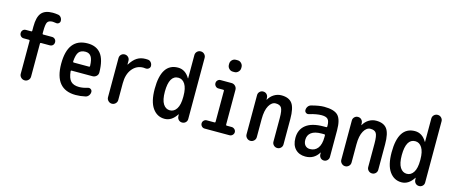

<svg xmlns="http://www.w3.org/2000/svg" viewBox="-47 -1354 4595 1957"><g transform="rotate(15 2250.0 -375.0)"><path d="M112.3 -411.1Q93.8 -411.1 81.1 -423.8Q68.4 -436.5 68.4 -455.6Q68.4 -474.6 80.6 -487.3Q92.8 -500 112.3 -500H168.9Q176.8 -500 176.8 -508.8V-552.7Q176.8 -653.3 213.4 -696.8Q250 -740.2 332 -740.2Q357.4 -740.2 388.7 -735.4Q407.2 -732.4 419.4 -716.8Q431.6 -701.2 431.6 -679.7Q431.6 -664.1 418.5 -653.8Q405.3 -643.6 387.7 -647.5Q361.3 -651.4 355.5 -651.4Q313.5 -651.4 299.8 -628.9Q286.1 -606.4 286.1 -532.2V-508.8Q286.1 -500 293.9 -500H387.7Q406.2 -500 418.9 -487.3Q431.6 -474.6 431.6 -455.6Q431.6 -436.5 419.4 -423.8Q407.2 -411.1 387.7 -411.1H293.9Q286.1 -411.1 286.1 -402.3V-53.7Q286.1 -31.2 270 -15.6Q253.9 0 232.4 0Q209 0 192.9 -16.1Q176.8 -32.2 176.8 -53.7V-402.3Q176.8 -411.1 168.9 -411.1Z M757.8 -442.4Q710 -442.4 687.5 -414.6Q665 -386.7 660.2 -314.5Q660.2 -305.7 668 -304.7H831.1Q838.9 -304.7 838.9 -314.5Q836.9 -382.8 816.9 -412.6Q796.9 -442.4 757.8 -442.4ZM772.5 9.8Q548.8 9.8 548.3 -260.3Q547.9 -530.3 757.8 -530.3Q849.6 -530.3 897.5 -469.7Q945.3 -409.2 947.3 -276.4Q948.2 -252 930.7 -235.8Q913.1 -219.7 888.7 -219.7H668Q661.1 -219.7 661.1 -210.9Q668 -137.7 697.3 -107.9Q726.6 -78.1 785.2 -78.1Q825.2 -78.1 876 -93.8Q891.6 -98.6 905.8 -88.9Q919.9 -79.1 919.9 -61.5Q919.9 -40 906.7 -22.9Q893.6 -5.9 874 -2Q820.3 9.8 772.5 9.8Z M1097.7 -53.7V-466.8Q1097.7 -489.3 1112.8 -504.4Q1127.9 -519.5 1149.9 -519.5Q1171.9 -519.5 1187.5 -504.4Q1203.1 -489.3 1203.1 -466.8V-427.7H1204.1H1206.1Q1240.2 -482.4 1278.3 -506.3Q1316.4 -530.3 1368.2 -530.3Q1384.8 -530.3 1392.6 -529.3Q1412.1 -527.3 1425.3 -511.2Q1438.5 -495.1 1438.5 -473.6Q1438.5 -457 1424.3 -445.8Q1410.2 -434.6 1391.6 -436.5Q1383.8 -437.5 1368.2 -438.5Q1296.9 -438.5 1251.5 -381.8Q1206.1 -325.2 1206.1 -230.5V-53.7Q1206.1 -31.2 1189.9 -15.6Q1173.8 0 1151.9 0Q1129.9 0 1113.8 -16.1Q1097.7 -32.2 1097.7 -53.7Z M1740.2 -431.6Q1643.6 -431.6 1642.6 -259.8Q1642.6 -171.9 1669.4 -129.9Q1696.3 -87.9 1740.2 -87.9Q1784.2 -87.9 1811 -129.9Q1837.9 -171.9 1837.9 -254.9V-264.6Q1837.9 -346.7 1811 -389.2Q1784.2 -431.6 1740.2 -431.6ZM1710 9.8Q1630.9 9.8 1583 -58.1Q1535.2 -126 1535.2 -259.8Q1535.2 -529.3 1710 -530.3Q1788.1 -530.3 1834 -451.2Q1834 -450.2 1835.9 -450.2Q1836.9 -450.2 1836.9 -451.2V-696.3Q1836.9 -718.8 1852.5 -734.4Q1868.2 -750 1891.1 -750Q1914.1 -750 1929.7 -733.9Q1945.3 -717.8 1945.3 -696.3V-50.8Q1945.3 -29.3 1930.2 -14.6Q1915 0 1893.6 0Q1871.1 0 1856.4 -14.6Q1841.8 -29.3 1840.8 -50.8L1839.8 -71.3Q1839.8 -72.3 1838.9 -72.3Q1836.9 -72.3 1836.9 -71.3Q1785.2 9.8 1710 9.8Z M2130.9 0Q2113.3 0 2100.6 -13.2Q2087.9 -26.4 2087.9 -43.9Q2087.9 -61.5 2100.6 -74.2Q2113.3 -86.9 2130.9 -86.9H2213.9Q2221.7 -86.9 2221.7 -95.7V-423.8Q2221.7 -431.6 2213.9 -431.6H2161.1Q2143.6 -431.6 2130.9 -444.8Q2118.2 -458 2118.2 -476.1Q2118.2 -494.1 2130.4 -506.8Q2142.6 -519.5 2161.1 -519.5H2276.4Q2299.8 -519.5 2316.4 -502.9Q2333 -486.3 2333 -462.9V-95.7Q2333 -86.9 2341.8 -86.9H2393.6Q2411.1 -86.9 2424.8 -74.2Q2438.5 -61.5 2438.5 -43.9Q2438.5 -26.4 2425.3 -13.2Q2412.1 0 2393.6 0ZM2258.8 -759.8H2276.4Q2299.8 -759.8 2316.4 -742.7Q2333 -725.6 2333 -703.1V-692.4Q2333 -668.9 2315.9 -651.9Q2298.8 -634.8 2276.4 -634.8H2258.8Q2235.4 -634.8 2218.8 -651.9Q2202.1 -668.9 2202.1 -692.4V-703.1Q2202.1 -726.6 2218.8 -743.2Q2235.4 -759.8 2258.8 -759.8Z M2559.6 -53.7V-467.8Q2559.6 -489.3 2574.7 -504.4Q2589.8 -519.5 2611.3 -519.5Q2633.8 -519.5 2648.4 -504.9Q2663.1 -490.2 2664.1 -467.8L2665 -448.2Q2665 -447.3 2666 -447.3Q2668 -447.3 2668 -449.2Q2689.5 -487.3 2725.1 -508.8Q2760.7 -530.3 2801.8 -530.3Q2880.9 -530.3 2915.5 -483.4Q2950.2 -436.5 2950.2 -320.3V-52.7Q2950.2 -30.3 2934.6 -15.1Q2918.9 0 2897 0Q2875 0 2859.4 -15.6Q2843.8 -31.2 2843.8 -52.7V-300.8Q2843.8 -382.8 2827.1 -409.2Q2810.5 -435.5 2766.6 -435.5Q2724.6 -435.5 2696.3 -385.7Q2668 -335.9 2668 -244.1V-53.7Q2668 -31.2 2651.9 -15.6Q2635.7 0 2613.8 0Q2591.8 0 2575.7 -16.1Q2559.6 -32.2 2559.6 -53.7Z M3297.9 -259.8Q3224.6 -259.8 3188.5 -232.4Q3152.3 -205.1 3152.3 -155.3Q3152.3 -117.2 3171.4 -96.7Q3190.4 -76.2 3221.7 -76.2Q3273.4 -76.2 3303.7 -115.2Q3334 -154.3 3334 -232.4V-251Q3334 -259.8 3325.2 -259.8ZM3195.3 9.8Q3128.9 9.8 3089.4 -31.7Q3049.8 -73.2 3049.8 -148.4Q3049.8 -237.3 3112.3 -286.1Q3174.8 -335 3297.9 -335H3325.2Q3334 -335 3334 -343.8V-351.6Q3334 -400.4 3315.4 -420.4Q3296.9 -440.4 3250 -440.4Q3195.3 -440.4 3119.1 -417Q3102.5 -412.1 3088.9 -421.9Q3075.2 -431.6 3075.2 -448.2Q3075.2 -469.7 3087.4 -486.8Q3099.6 -503.9 3120.1 -508.8Q3200.2 -530.3 3252 -530.3Q3358.4 -530.3 3399.4 -487.8Q3440.4 -445.3 3440.4 -332V-49.8Q3440.4 -30.3 3425.3 -15.1Q3410.2 0 3389.6 0Q3368.2 0 3354 -14.6Q3339.8 -29.3 3338.9 -49.8V-69.3Q3338.9 -70.3 3337.9 -70.3Q3335.9 -70.3 3335.9 -69.3Q3288.1 9.8 3195.3 9.8Z M3559.6 -53.7V-467.8Q3559.6 -489.3 3574.7 -504.4Q3589.8 -519.5 3611.3 -519.5Q3633.8 -519.5 3648.4 -504.9Q3663.1 -490.2 3664.1 -467.8L3665 -448.2Q3665 -447.3 3666 -447.3Q3668 -447.3 3668 -449.2Q3689.5 -487.3 3725.1 -508.8Q3760.7 -530.3 3801.8 -530.3Q3880.9 -530.3 3915.5 -483.4Q3950.2 -436.5 3950.2 -320.3V-52.7Q3950.2 -30.3 3934.6 -15.1Q3918.9 0 3897 0Q3875 0 3859.4 -15.6Q3843.8 -31.2 3843.8 -52.7V-300.8Q3843.8 -382.8 3827.1 -409.2Q3810.5 -435.5 3766.6 -435.5Q3724.6 -435.5 3696.3 -385.7Q3668 -335.9 3668 -244.1V-53.7Q3668 -31.2 3651.9 -15.6Q3635.7 0 3613.8 0Q3591.8 0 3575.7 -16.1Q3559.6 -32.2 3559.6 -53.7Z M4240.2 -431.6Q4143.6 -431.6 4142.6 -259.8Q4142.6 -171.9 4169.4 -129.9Q4196.3 -87.9 4240.2 -87.9Q4284.2 -87.9 4311 -129.9Q4337.9 -171.9 4337.9 -254.9V-264.6Q4337.9 -346.7 4311 -389.2Q4284.2 -431.6 4240.2 -431.6ZM4210 9.8Q4130.9 9.8 4083 -58.1Q4035.2 -126 4035.2 -259.8Q4035.2 -529.3 4210 -530.3Q4288.1 -530.3 4334 -451.2Q4334 -450.2 4335.9 -450.2Q4336.9 -450.2 4336.9 -451.2V-696.3Q4336.9 -718.8 4352.5 -734.4Q4368.2 -750 4391.1 -750Q4414.1 -750 4429.7 -733.9Q4445.3 -717.8 4445.3 -696.3V-50.8Q4445.3 -29.3 4430.2 -14.6Q4415 0 4393.6 0Q4371.1 0 4356.4 -14.6Q4341.8 -29.3 4340.8 -50.8L4339.8 -71.3Q4339.8 -72.3 4338.9 -72.3Q4336.9 -72.3 4336.9 -71.3Q4285.2 9.8 4210 9.8Z"/></g></svg>

Font: Rounded Mgen+ 1m medium
Style: Regular
Weight: 500
Designer: [Source Han Sans]
Ryoko NISHIZUKA  (kana & ideographs); Paul D. Hunt (Latin, Greek & Cyrillic); Wenlong ZHANG  (bopomofo
Version: Version 1.059.20150602